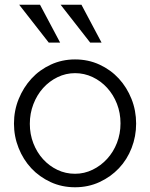

<svg xmlns="http://www.w3.org/2000/svg" viewBox="-20 -781 635 811"><path d="M297 10Q241 10 193.5 -12Q146 -34 112 -70.5Q78 -107 58.5 -156Q39 -205 39 -259Q39 -314 59 -363Q79 -412 113 -449Q147 -486 194.5 -508Q242 -530 297 -530Q353 -530 400.5 -508Q448 -486 482 -449Q516 -412 535.5 -363Q555 -314 555 -259Q555 -205 536 -156Q517 -107 482.5 -70.5Q448 -34 400.5 -12Q353 10 297 10ZM106 -258Q106 -214 121 -175.5Q136 -137 162 -108.5Q188 -80 222.5 -63.5Q257 -47 297 -47Q336 -47 371 -64Q406 -81 432.5 -110Q459 -139 474 -177.5Q489 -216 489 -260Q489 -304 474 -342.5Q459 -381 432.5 -410Q406 -439 371 -455.5Q336 -472 297 -472Q258 -472 223 -455Q188 -438 162 -409Q136 -380 121 -341Q106 -302 106 -258ZM186 -601H234L149 -761H61ZM361 -601H409L324 -761H236Z"/></svg>

Font: Rising Sun Light
Style: Regular
Weight: 300
Designer: Matt McInerney, Pablo Impallari, Rodrigo Fuenzalida (Raleway font), Stephen Hutchings (Greek), Cristiano Sobral (main ch
Foundry: The Rising Sun Project Authors
Version: Version 4.327; ttfautohint (v1.8.4.7-5d5b-dirty)